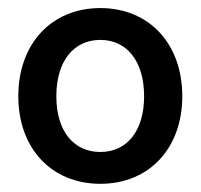

<svg xmlns="http://www.w3.org/2000/svg" viewBox="-20 -760 492 471"><path d="M226.1 -309.1C346.2 -309.1 427.2 -396.5 427.2 -523.9C427.2 -652.3 346.2 -740.2 226.1 -740.2C106 -740.2 24.9 -652.3 24.9 -523.9C24.9 -396.5 106 -309.1 226.1 -309.1ZM226.1 -387.2C159.7 -387.2 118.2 -439.5 118.2 -523.9C118.2 -609.4 160.2 -662.1 226.1 -662.1C292 -662.1 333.5 -608.9 333.5 -523.9C333.5 -439.9 292.5 -387.2 226.1 -387.2Z"/></svg>

Font: Inteeer Medium
Style: Regular
Weight: 500
Designer: Rasmus Andersson
Foundry: rsms
Version: Version 4.001;Glyphs 3.4 (3402)